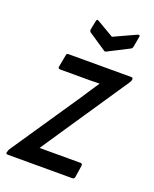

<svg xmlns="http://www.w3.org/2000/svg" viewBox="-137 -740 650 813"><g transform="rotate(20 188.0 -333.5)"><path d="M-1 0Q-11 0 -9 -8L-8 -11Q-6 -20 -3 -24L207 -334Q220 -355 233.5 -374.5Q247 -394 260 -414V-416Q240 -415 221.5 -415Q203 -415 183 -415H84Q73 -415 75 -425L85 -479Q86 -488 94 -488H377Q386 -488 385 -480V-478Q384 -472 378 -463L175 -162Q160 -140 145.5 -118Q131 -96 116 -74V-73Q136 -73 153.5 -73Q171 -73 191 -73H300Q309 -73 308 -63L300 -10Q298 0 290 0ZM340 -665Q353 -671 351 -659L343 -614Q342 -605 335 -601L243 -554Q235 -549 230 -554L154 -605Q146 -610 147 -618L155 -658Q157 -671 167 -664L242 -620Z"/></g></svg>

Font: Sofia Sans Condensed Medium
Style: Italic
Weight: 500
Italic angle: -9°
Designer: Botio Nikoltchev, Ani Petrova
Foundry: lettersoup
Version: Version 4.101; ttfautohint (v1.8.4.7-5d5b)